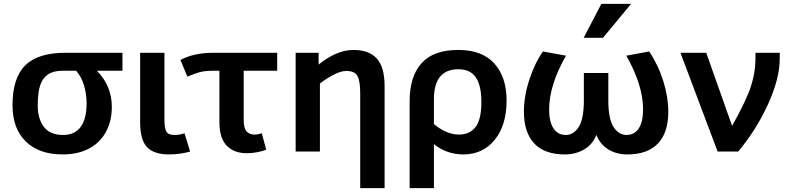

<svg xmlns="http://www.w3.org/2000/svg" viewBox="-20 -786 4096 996"><path d="M615.2 -512.2V-418.9H482.9Q560.1 -339.8 560.1 -231.9Q560.1 -158.2 529.5 -101.8Q499 -45.4 441.4 -15.1Q383.8 15.1 305.2 15.1Q182.6 15.1 113.8 -52Q44.9 -119.1 44.9 -240.2Q44.9 -381.8 111.1 -447Q177.2 -512.2 318.8 -512.2ZM303.2 -418.9Q257.3 -418.9 229.2 -400.1Q201.2 -381.3 188.5 -344Q175.8 -306.6 175.8 -236.8Q175.8 -170.9 207.3 -128.4Q238.8 -85.9 307.1 -85.9Q367.7 -85.9 398.4 -127.7Q429.2 -169.4 429.2 -249Q429.2 -297.9 416 -342.5Q402.8 -387.2 375 -418.9Z M966.3 0Q915 15.1 856.9 15.1Q778.3 15.1 742.7 -22.7Q707 -60.5 707 -151.9V-512.2H833V-165Q833 -121.1 843 -103.5Q853 -85.9 883.3 -85.9Q914.6 -85.9 937 -95.2Z M1418 -418.9H1244.1V-165Q1244.1 -121.1 1259 -104.5Q1273.9 -87.9 1299.8 -87.9Q1320.8 -87.9 1337.9 -95.2L1360.8 -9.8Q1343.8 -2 1315.4 3.4Q1287.1 8.8 1259.8 8.8Q1193.8 8.8 1156 -30.5Q1118.2 -69.8 1118.2 -151.9V-418.9H1080.1Q1035.2 -418.9 1002 -407.5Q968.8 -396 952.1 -388.2L916 -475.1Q986.3 -512.2 1085.9 -512.2H1418Z M1975.1 189.9H1848.6V-301.8Q1848.6 -366.2 1834.2 -392.1Q1819.8 -418 1776.9 -418Q1749 -418 1711.9 -398.9Q1674.8 -379.9 1639.6 -353V0H1513.7V-512.2H1632.8V-451.2Q1727.1 -526.9 1813 -526.9Q1895 -526.9 1935.1 -481.9Q1975.1 -437 1975.1 -339.8Z M2105 189.9V-261.2Q2105 -389.2 2166.5 -458Q2228 -526.9 2357.9 -526.9Q2481 -526.9 2544.4 -456.5Q2607.9 -386.2 2607.9 -265.1Q2607.9 -135.7 2546.1 -60.3Q2484.4 15.1 2383.8 15.1Q2297.9 15.1 2231 -38.1V189.9ZM2231 -142.1Q2296.9 -87.9 2360.8 -87.9Q2416 -87.9 2446.5 -126.5Q2477.1 -165 2477.1 -256.8Q2477.1 -343.3 2448 -385Q2418.9 -426.8 2357.9 -426.8Q2231 -426.8 2231 -271Z M3347.7 -519Q3395.5 -447.3 3421.1 -364.5Q3446.8 -281.7 3446.8 -207Q3446.8 -96.7 3392.3 -40.8Q3337.9 15.1 3234.9 15.1Q3178.7 15.1 3136.2 -10.5Q3093.8 -36.1 3073.7 -85.9Q3053.7 -36.1 3009.8 -10.5Q2965.8 15.1 2909.7 15.1Q2805.2 15.1 2751.5 -41.7Q2697.8 -98.6 2697.8 -207Q2697.8 -288.1 2726.8 -375.2Q2755.9 -462.4 2796.9 -519L2916 -497.1Q2828.6 -343.8 2828.6 -217.8Q2828.6 -153.8 2851.3 -119.9Q2874 -85.9 2915 -85.9Q2956.1 -85.9 2982.4 -127.9Q3008.8 -169.9 3008.8 -265.1V-407.2H3135.7V-265.1Q3135.7 -169.9 3162.4 -127.9Q3189 -85.9 3230 -85.9Q3271 -85.9 3293.5 -119.9Q3315.9 -153.8 3315.9 -217.8Q3315.9 -344.7 3229 -497.1ZM3107.9 -589.8H3007.8L3099.6 -766.1H3253.9Z M3643.6 -512.2 3777.8 -132.8Q3852.1 -266.1 3875.5 -338.4Q3898.9 -410.6 3898.9 -479V-512.2H4024.9V-481.9Q4024.9 -379.4 3964.8 -246.8Q3904.8 -114.3 3809.6 0H3702.6L3509.8 -512.2Z"/></svg>

Font: Clear Sans
Style: Bold
Weight: 700
Foundry: Intel Corporation
Version: Version 1.00